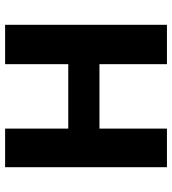

<svg xmlns="http://www.w3.org/2000/svg" viewBox="19 -692 673 751"><g transform="rotate(-90 355.5 -316.5)"><path d="M77 0V-633H228V-386H480V-633H634V0H480V-264H228V0Z"/></g></svg>

Font: Tajawal Black
Style: Regular
Weight: 900
Designer: Boutros Fonts
Foundry: Created by Boutros International 2017
Version: Version 1.700